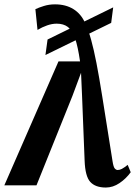

<svg xmlns="http://www.w3.org/2000/svg" viewBox="-52 -830 606 860"><path d="M422 10Q375.5 10 352.5 -15Q329.5 -40 327 -111L315.5 -401.5L311 -504L272.5 -400.5L111.5 0H-32.5L210 -555H306.5Q297 -621.5 284.2 -658Q271.5 -694.5 252 -709.2Q232.5 -724 202 -724Q181 -724 159 -716.2Q137 -708.5 116 -696L106.5 -789Q121.5 -796 144.5 -803.2Q167.5 -810.5 194.5 -810.5Q242.5 -810.5 276.8 -789.2Q311 -768 329 -727.5Q344 -695.5 356 -652.5Q368 -609.5 380 -547.8Q392 -486 406 -398L452 -108.5Q456 -82 462.2 -75.2Q468.5 -68.5 475 -68.5Q484 -68.5 493.8 -73.5Q503.5 -78.5 520 -91.5L533.5 -58.5Q512.5 -29.5 483.2 -9.8Q454 10 422 10ZM151.5 -583.5 161 -653 455 -797 446 -727.5Z"/></svg>

Font: Merriweather ExtraBold
Style: Italic
Weight: 800
Italic angle: -7.8°
Version: Version 2.101